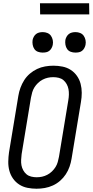

<svg xmlns="http://www.w3.org/2000/svg" viewBox="-20 -1144 565 1172"><path d="M203 8Q175 8 147.5 2.5Q120 -3 97.5 -17.5Q75 -32 59.5 -54Q44 -76 37 -102.5Q30 -129 30.5 -157.5Q31 -186 35 -214L92 -559Q96 -584 105 -608.5Q114 -633 128 -655Q142 -677 162.5 -694.5Q183 -712 206.5 -723Q230 -734 255.5 -738.5Q281 -743 306 -743Q334 -743 361.5 -737.5Q389 -732 411.5 -717.5Q434 -703 449.5 -681Q465 -659 472 -632.5Q479 -606 479 -577.5Q479 -549 474 -521L417 -176Q413 -151 404.5 -126.5Q396 -102 381.5 -80Q367 -58 347 -40.5Q327 -23 303 -12Q279 -1 253.5 3.5Q228 8 203 8ZM204 -62Q221 -62 237 -65.5Q253 -69 268.5 -77Q284 -85 297 -97.5Q310 -110 319 -124.5Q328 -139 332.5 -155Q337 -171 340 -187L397 -532Q400 -549 400.5 -566.5Q401 -584 398 -600Q395 -616 387 -630.5Q379 -645 367 -655Q355 -665 338.5 -669Q322 -673 305 -673Q288 -673 272 -669.5Q256 -666 240.5 -658Q225 -650 212 -637.5Q199 -625 190 -610.5Q181 -596 176.5 -580Q172 -564 169 -548L112 -203Q110 -186 109 -168.5Q108 -151 111 -135Q114 -119 122 -104.5Q130 -90 142 -80Q154 -70 170.5 -66Q187 -62 204 -62ZM440 -823Q425 -823 411.5 -828Q398 -833 390 -844.5Q382 -856 379.5 -870.5Q377 -885 379 -900Q381 -910 386.5 -920Q392 -930 400.5 -936.5Q409 -943 419.5 -945.5Q430 -948 441 -948Q456 -948 469.5 -942.5Q483 -937 491 -925.5Q499 -914 502 -899.5Q505 -885 502 -870Q500 -860 494.5 -850Q489 -840 480.5 -833.5Q472 -827 461.5 -825Q451 -823 440 -823ZM240 -823Q225 -823 211.5 -828Q198 -833 190 -844.5Q182 -856 179.5 -870.5Q177 -885 179 -900Q181 -910 186.5 -920Q192 -930 200.5 -936.5Q209 -943 219.5 -945.5Q230 -948 241 -948Q256 -948 269.5 -942.5Q283 -937 291 -925.5Q299 -914 302 -899.5Q305 -885 302 -870Q300 -860 294.5 -850Q289 -840 280.5 -833.5Q272 -827 261.5 -825Q251 -823 240 -823ZM225 -1056 224 -1124H524L525 -1056Z"/></svg>

Font: Iosevka Curly
Style: Italic
Weight: 400
Italic angle: -9°
Monospace: yes
Designer: Belleve Invis
Foundry: Belleve Invis
Version: Version 22.1.2; ttfautohint (v1.8.4)